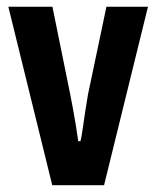

<svg xmlns="http://www.w3.org/2000/svg" viewBox="-20 -547 462 567"><path d="M134.3 0 4.6 -527.2H134.8L187.6 -267.3Q190.3 -253.6 194.8 -229.5Q199.3 -205.3 203.7 -178.8Q208.1 -152.2 211.1 -130H217.6Q220.6 -140.8 224.1 -166.1Q227.6 -191.4 232 -219.5Q236.3 -247.7 239.9 -268.3L294.3 -527.2H417L287.3 0Z"/></svg>

Font: Archivo SemiBold Condensed
Style: Regular
Weight: 600
Width: 3
Version: Version 2.001